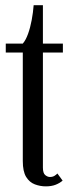

<svg xmlns="http://www.w3.org/2000/svg" viewBox="-20 -686 270 716"><path d="M151 9Q130 9 110 1.5Q90 -6 77.5 -26.2Q65 -46.5 65 -85.5V-490H1.5V-523.5H65Q76 -536 84.5 -559.5Q93 -583 98.2 -611.2Q103.5 -639.5 105.5 -666.5H140V-523.5H214.5V-490H140V-61Q140 -40 148.8 -33Q157.5 -26 166 -26Q176 -26 183 -30.2Q190 -34.5 194 -39L213.5 -12.5Q203.5 -3.5 187.8 2.8Q172 9 151 9Z"/></svg>

Font: Imbue Thin 10pt
Style: Regular
Weight: 400
Version: Version 1.102